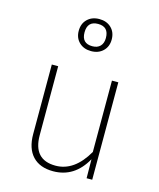

<svg xmlns="http://www.w3.org/2000/svg" viewBox="-121 -895 819 990"><g transform="rotate(15 288.5 -400.0)"><path d="M374 -724Q374 -686 349.5 -662.5Q325 -639 286 -639Q247 -639 222.5 -662.5Q198 -686 198 -724Q198 -763 222.5 -786.5Q247 -810 286 -810Q325 -810 349.5 -786.5Q374 -763 374 -724ZM229 -724Q229 -665 286 -665Q313 -665 328 -680.5Q343 -696 343 -724Q343 -784 286 -784Q229 -784 229 -724ZM464 -520V0H434L433 -101Q371 10 257 10Q186 10 147.5 -31Q109 -72 109 -149V-520H143V-152Q143 -21 262 -21Q362 -21 430 -139V-520Z"/></g></svg>

Font: Fira Sans UltraLight
Style: Regular
Weight: 200
Designer: Carrois Corporate & Edenspiekermann AG
Foundry: Carrois Corporate GbR & Edenspiekermann AG
Version: Version 4.106;PS 004.106;hotconv 1.0.70;makeotf.lib2.5.58329